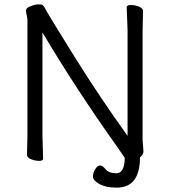

<svg xmlns="http://www.w3.org/2000/svg" viewBox="-20 -728 778 882"><path d="M553 -3Q543 -18 520 -51Q328 -321 175 -579V-105L178 1Q178 11 160 11Q142 11 123 3.5Q104 -4 104 -17L106 -106V-641L99 -678Q99 -692 121.5 -700Q144 -708 154.5 -708Q165 -708 171 -707Q177 -706 182 -698Q207 -652 324.5 -464Q442 -276 566 -104V-589L562 -695Q562 -705 581 -705Q600 -705 618.5 -697.5Q637 -690 637 -677L635 -588V-87L639 -32Q639 -22 630 -12L623 -5Q623 134 516 134Q467 134 437 117.5Q407 101 407 83.5Q407 66 417.5 49Q428 32 439.5 32Q451 32 465.5 50Q480 68 516 68Q534 68 544 48Q553 29 553 -3Z"/></svg>

Font: Moon Stars Kai T
Style: Regular
Weight: 400
Designer: GuiWonder
Version: Version 1.101